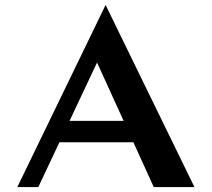

<svg xmlns="http://www.w3.org/2000/svg" viewBox="-20 -758 858 778"><path d="M50.2 0 407.9 -737.9 767.9 0H603.1L362.6 -528L380 -518.8L135.2 0ZM163.2 -181.4 200.3 -268.2H544.4L578.2 -181.4Z"/></svg>

Font: Russolo 10pt ExtraLight
Style: Regular
Weight: 200
Designer: Micah Stupak-Hahn
Version: Version 1.000